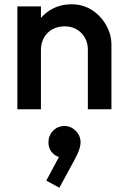

<svg xmlns="http://www.w3.org/2000/svg" viewBox="-20 -510 591 896"><path d="M390 0V-277Q390 -325 359.5 -356Q329 -387 281 -387Q249 -387 224 -373Q199 -359 185 -334Q171 -309 171 -277L128 -301Q128 -356 152 -398.5Q176 -441 218.5 -465.5Q261 -490 314 -490Q368 -490 410 -462.5Q452 -435 476 -391.5Q500 -348 500 -301V0ZM61 0V-480H171V0ZM257 366 196 333 264 206 301 196Q295 208 287 216Q279 224 268 224Q245 224 225.5 204.5Q206 185 206 155Q206 123 227.5 100.5Q249 78 281 78Q311 78 333.5 100.5Q356 123 356 155Q356 168 350.5 185.5Q345 203 331 230Z"/></svg>

Font: Outfit Thin Medium
Style: Regular
Weight: 500
Version: Version 1.100;gftools[0.9.27]